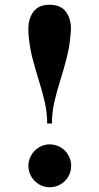

<svg xmlns="http://www.w3.org/2000/svg" viewBox="-20 -778 418 808"><path d="M178.5 -258Q178.5 -305 168 -350Q157.5 -395 143 -440.8Q128.5 -486.5 116 -535.5Q103.5 -584.5 99.5 -639Q99.5 -644.5 99.5 -649Q99.5 -653.5 99.5 -658Q99.5 -700 121 -729Q142.5 -758 188.5 -758Q235.5 -758 257 -729Q278.5 -700 278.5 -658Q278.5 -653 278.2 -648.8Q278 -644.5 277.5 -639Q273.5 -584.5 261 -535.5Q248.5 -486.5 234 -440.8Q219.5 -395 209 -350Q198.5 -305 198.5 -258ZM189.5 10Q164.5 10 144.2 -2.2Q124 -14.5 111.8 -35Q99.5 -55.5 99.5 -80Q99.5 -104.5 111.8 -125.2Q124 -146 144.2 -158.2Q164.5 -170.5 189.5 -170.5Q214 -170.5 234.8 -158.2Q255.5 -146 267.5 -125.2Q279.5 -104.5 279.5 -80Q279.5 -55.5 267.5 -35Q255.5 -14.5 234.8 -2.2Q214 10 189.5 10Z"/></svg>

Font: Bodoni Moda
Style: Bold
Weight: 700
Designer: Owen Earl
Foundry: indestructible type
Version: Version 2.005